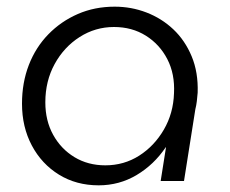

<svg xmlns="http://www.w3.org/2000/svg" viewBox="-20 -543 690 576"><path d="M276 13Q209 13 157 -19Q105 -51 75.5 -106.5Q46 -162 46 -232Q46 -295 66.5 -348Q87 -401 125 -440Q163 -479 213.5 -501Q264 -523 324 -523Q374 -523 419.5 -505.5Q465 -488 500 -455Q535 -422 555 -374Q575 -326 573 -265Q572 -252 570.5 -239.5Q569 -227 566 -215L532 0H462L478 -101H477Q442 -49 390 -18Q338 13 276 13ZM296 -47Q352 -47 397.5 -76Q443 -105 471.5 -154Q500 -203 502 -263Q505 -321 482 -365.5Q459 -410 417.5 -436Q376 -462 322 -462Q266 -462 219 -432Q172 -402 144 -351Q116 -300 116 -236Q116 -181 139.5 -138.5Q163 -96 203.5 -71.5Q244 -47 296 -47Z"/></svg>

Font: MuseoModerno Thin Light
Style: Italic
Weight: 300
Italic angle: -9°
Version: Version 1.003